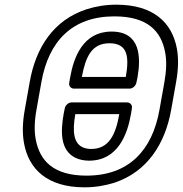

<svg xmlns="http://www.w3.org/2000/svg" viewBox="-20 -766 781 821"><path d="M350 -15C208 -15 150 -79 133 -169C126 -204 127 -247 136 -297L157 -415C188 -591 290 -696 469 -696C611 -696 669 -633 686 -543C693 -508 692 -465 683 -415L662 -297C631 -121 529 -15 350 -15ZM712 -297 733 -415C743 -470 744 -518 736 -560C715 -669 637 -746 477 -746C432 -746 390 -739 349 -726C210 -680 133 -564 107 -415L86 -297C76 -242 75 -194 83 -152C103 -44 181 35 341 35C387 35 429 28 470 15C608 -31 686 -149 712 -297ZM524 -328H286C271 -328 259 -314 257 -303L252 -278C239 -203 237 -123 303 -91C320 -83 340 -79 361 -79C484 -79 525 -192 540 -278L544 -303C547 -318 535 -328 524 -328ZM490 -278C475 -191 446 -129 370 -129C355 -129 342 -132 332 -137C295 -155 289 -204 302 -278ZM457 -631C335 -631 295 -521 280 -435L276 -412C273 -397 285 -387 296 -387H534C549 -387 561 -401 563 -412L568 -435C583 -522 581 -631 457 -631ZM448 -581C526 -581 533 -524 518 -437H330C346 -523 372 -581 448 -581Z"/></svg>

Font: Asimov
Style: XWidOuIt
Weight: 500
Designer: Google
Version: Version 2.000980; 2014